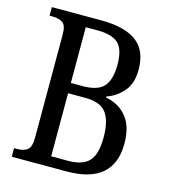

<svg xmlns="http://www.w3.org/2000/svg" viewBox="-107 -800 781 885"><g transform="rotate(15 283.5 -357.0)"><path d="M31 0V-41H47Q76 -41 94 -54Q112 -67 112 -113V-605Q112 -650 93 -661.5Q74 -673 47 -673H31V-714H268Q379 -714 435.5 -672Q492 -630 492 -539Q492 -473 459.5 -435Q427 -397 380 -381V-376Q441 -366 479 -320.5Q517 -275 517 -193Q517 0 293 0ZM263 -399Q335 -399 363.5 -432Q392 -465 392 -535Q392 -609 361.5 -637Q331 -665 262 -665H206V-399ZM286 -49Q356 -49 386.5 -82Q417 -115 417 -196Q417 -274 388.5 -312Q360 -350 288 -350H206V-49Z"/></g></svg>

Font: Noto Serif Ethiopic Condensed
Style: Regular
Weight: 400
Width: 3
Designer: Monotype Design Team
Foundry: Monotype Imaging Inc.
Version: Version 2.102; ttfautohint (v1.8.4.7-5d5b)